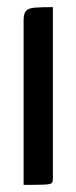

<svg xmlns="http://www.w3.org/2000/svg" viewBox="-20 -520 215 540"><path d="M46.4 0V-463Q46.4 -482 53.2 -489.5Q60.1 -497.1 77.9 -498.5Q95.7 -500 128.7 -500V-16.5Q128.7 -8.2 125.2 -4.9Q121.8 -1.6 104.7 -0.8Q87.5 0 46.4 0Z"/></svg>

Font: Yanone Kaffeesatz ExtraLight
Style: Regular
Weight: 200
Designer: Yanone (Cyrillic: Daniel Pouzeot, Huerta Tipografica, and Cyreal)
Foundry: Yanone
Version: Version 2.003